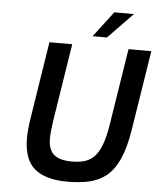

<svg xmlns="http://www.w3.org/2000/svg" viewBox="-61 -982 858 1040"><g transform="rotate(5 368.0 -462.0)"><path d="M343 6Q226 6 166 -44Q106 -94 106 -211Q106 -237 109.5 -270Q113 -303 119 -338L182 -738H306L240 -320Q236 -292 233 -266Q230 -240 230 -220Q230 -159 261 -132Q292 -105 359 -105Q397 -105 427 -113.5Q457 -122 479.5 -144.5Q502 -167 518.5 -209.5Q535 -252 546 -320L612 -738H736L667 -302Q651 -203 623 -142Q595 -81 554.5 -49Q514 -17 461.5 -5.5Q409 6 343 6ZM412 -791 518 -930H625L490 -791Z"/></g></svg>

Font: Exo Thin SemiBold
Style: Italic
Weight: 600
Italic angle: -9°
Version: Version 2.000